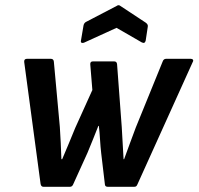

<svg xmlns="http://www.w3.org/2000/svg" viewBox="-20 -718 763 738"><path d="M147 0Q138 0 136 -11L73 -480Q72 -492 84 -492H175Q186 -492 187 -481L210 -230Q212 -200 213.5 -168.5Q215 -137 216 -106H219Q232 -137 244.5 -166.5Q257 -196 269 -226L335 -372L327 -470Q326 -482 337 -482H419Q429 -482 430 -471L448 -229Q450 -198 451.5 -167.5Q453 -137 455 -106H457Q468 -137 479.5 -167.5Q491 -198 502 -228L605 -481Q607 -487 610.5 -489.5Q614 -492 619 -492H713Q719 -492 721.5 -488.5Q724 -485 721 -480L509 -11Q507 -6 504.5 -3Q502 0 496 0H394Q383 0 383 -11L369 -129Q366 -155 364.5 -181.5Q363 -208 360 -234H358Q348 -209 337.5 -182.5Q327 -156 316 -130L262 -11Q258 0 249 0ZM303 -554Q298 -552 294 -553.5Q290 -555 291 -561L301 -620Q303 -630 311 -634L428 -695Q436 -701 443 -695L540 -631Q550 -624 548 -615L540 -562Q537 -549 525 -555L428 -611Z"/></svg>

Font: Sofia Sans Semi Condensed
Style: Bold Italic
Weight: 700
Italic angle: -9°
Version: Version 4.100